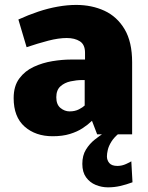

<svg xmlns="http://www.w3.org/2000/svg" viewBox="-20 -557 613 796"><path d="M198.2 7.8Q127.4 7.8 82 -32.2Q36.6 -72.3 36.6 -150.4Q36.6 -200.2 60.1 -231.7Q83.5 -263.2 120.1 -280Q156.7 -296.9 197.5 -303.5Q238.3 -310.1 272.9 -310.1H332.5V-338.4Q332.5 -372.1 311.3 -385.7Q290 -399.4 256.8 -399.4Q222.7 -399.4 179.7 -388.2Q136.7 -377 90.3 -361.3L56.2 -476.1Q97.7 -495.1 138.7 -508.8Q179.7 -522.5 219.5 -529.5Q259.3 -536.6 295.9 -536.6Q360.4 -536.6 412.8 -512.5Q465.3 -488.3 496.6 -435.8Q527.8 -383.3 527.8 -298.8V0H382.8L361.3 -56.2Q344.7 -40 322.3 -25.4Q299.8 -10.7 269.5 -1.5Q239.3 7.8 198.2 7.8ZM268.6 -95.2Q291 -95.2 307.4 -103.8Q323.7 -112.3 331.1 -119.6V-225.1H320.3Q297.4 -225.1 272.5 -219.7Q247.6 -214.4 230.5 -199Q213.4 -183.6 213.4 -153.8Q213.4 -123.5 230.7 -109.4Q248 -95.2 268.6 -95.2ZM427.7 219.7Q401.4 219.7 377 209.7Q352.5 199.7 336.9 178.2Q321.3 156.7 321.3 122.6Q321.3 87.4 336.4 63Q351.6 38.6 372.3 22.2Q393.1 5.9 409.7 -4.9H474.1Q452.6 12.7 441.7 30.5Q430.7 48.3 427 64Q423.3 79.6 423.3 91.3Q423.3 107.4 433.3 119.1Q443.4 130.9 466.8 130.9Q485.4 130.9 502.9 122.8Q520.5 114.7 524.4 111.8L529.3 198.7Q502.9 208.5 478.3 214.1Q453.6 219.7 427.7 219.7Z"/></svg>

Font: Comme Black
Style: Regular
Weight: 900
Version: Version 1.000;gftools[0.9.27]